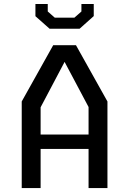

<svg xmlns="http://www.w3.org/2000/svg" viewBox="-20 -961 660 981"><path d="M91 -442.5 251.8 -730H368.2L529 -442.5V0H432.5V-414.2L296.5 -670.2H323.5L187.5 -412.8V0H91ZM151.8 -273.5H471.3V-200.2H151.8ZM161 -878.3V-940.7H224V-902.3L259.8 -870.8H360.2L396 -902.3V-940.7H459V-878.8L386.8 -814.3H233.2Z"/></svg>

Font: Monaspace Krypton Var
Style: Regular
Weight: 400
Designer: Riley Cran and the Lettermatic Team
Version: Version 1.101 (Monaspace Krypton Var)